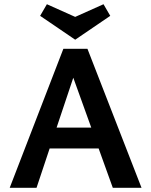

<svg xmlns="http://www.w3.org/2000/svg" viewBox="-20 -889 716 909"><path d="M336 -701 170 -814 202 -869 336 -809 470 -869 502 -814ZM447 -186H215L153 0H26L280 -658H394L650 0H514ZM412 -285 327 -521 248 -285Z"/></svg>

Font: Ysabeau Infant
Style: Bold
Weight: 700
Designer: Christian Thalmann (Catharsis Fonts)
Version: Version 0.003